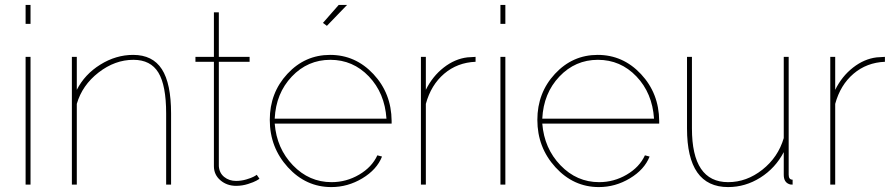

<svg xmlns="http://www.w3.org/2000/svg" viewBox="-20 -750 3632 780"><path d="M104 0H84V-519H104ZM104 -653H84V-730H104Z M675 -289V0H655V-289Q655 -403 623.5 -455Q592 -507 522 -507Q447 -507 380.5 -455.5Q314 -404 292 -328V0H272V-519H292V-385Q324 -448 387.5 -487.5Q451 -527 521 -527Q600 -527 637.5 -469Q675 -411 675 -289Z M1023 -40 1034 -24Q1032 -22 1021.5 -16Q1011 -10 987.5 -2.5Q964 5 939 5Q902 5 875.5 -17.5Q849 -40 849 -75V-499H774V-519H849V-700H869V-519H994V-499H869V-75Q871 -47 891 -31Q911 -15 939 -15Q960 -15 980.5 -21Q1001 -27 1011 -32.5Q1021 -38 1023 -40Z M1326 10Q1223 10 1149.5 -70.5Q1076 -151 1076 -263Q1076 -373 1147.5 -450Q1219 -527 1321 -527Q1424 -527 1497 -449Q1570 -371 1571 -259V-248H1096Q1104 -147 1170 -78.5Q1236 -10 1327 -10Q1387 -10 1439 -40.5Q1491 -71 1513 -119L1532 -114Q1511 -61 1452 -25.5Q1393 10 1326 10ZM1096 -268H1550Q1543 -372 1478.5 -439.5Q1414 -507 1322 -507Q1230 -507 1165.5 -439Q1101 -371 1096 -268ZM1390 -730 1308 -645 1292 -657 1356 -730Z M1912 -519V-499Q1838 -496 1784.5 -450.5Q1731 -405 1710 -328V0H1690V-519H1710V-385Q1737 -440 1782.5 -475.5Q1828 -511 1879 -517Q1905 -519 1912 -519Z M2033 0H2013V-519H2033ZM2033 -653H2013V-730H2033Z M2413 10Q2310 10 2236.5 -70.5Q2163 -151 2163 -263Q2163 -373 2234.5 -450Q2306 -527 2408 -527Q2511 -527 2584 -449Q2657 -371 2658 -259V-248H2183Q2191 -147 2257 -78.5Q2323 -10 2414 -10Q2474 -10 2526 -40.5Q2578 -71 2600 -119L2619 -114Q2598 -61 2539 -25.5Q2480 10 2413 10ZM2183 -268H2637Q2630 -372 2565.5 -439.5Q2501 -507 2409 -507Q2317 -507 2252.5 -439Q2188 -371 2183 -268Z M2938 10Q2771 10 2771 -228V-519H2791V-228Q2791 -10 2938 -10Q3013 -10 3077 -60.5Q3141 -111 3164 -189V-519H3184V-40Q3184 -20 3200 -20V0Q3189 0 3186 -2Q3164 -10 3164 -40V-132Q3130 -67 3069 -28.5Q3008 10 2938 10Z M3575 -519V-499Q3501 -496 3447.5 -450.5Q3394 -405 3373 -328V0H3353V-519H3373V-385Q3400 -440 3445.5 -475.5Q3491 -511 3542 -517Q3568 -519 3575 -519Z"/></svg>

Font: Raleway
Style: Thin
Weight: 100
Designer: Matt McInerney, Pablo Impallari, Rodrigo Fuenzalida
Foundry: Matt McInerney, Pablo Impallari, Rodrigo Fuenzalida
Version: Version 3.000